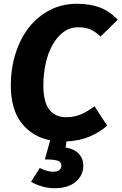

<svg xmlns="http://www.w3.org/2000/svg" viewBox="-20 -731 642 1014"><path d="M260 176Q304 176 304 142Q304 126 287 118.5Q270 111 217 111L245 10Q150 -9 93.5 -81.5Q37 -154 37 -281Q37 -368 61.5 -446.5Q86 -525 131 -583.5Q176 -642 241 -676.5Q306 -711 387 -711Q455 -711 507 -691.5Q559 -672 602 -627L511 -538Q485 -563 458.5 -575Q432 -587 394 -587Q348 -587 313.5 -560.5Q279 -534 255.5 -490.5Q232 -447 220.5 -392Q209 -337 209 -281Q209 -192 240.5 -152Q272 -112 329 -112Q373 -112 408.5 -127.5Q444 -143 479 -170L546 -67Q505 -32 452.5 -9.5Q400 13 331 16L327 48Q372 55 396 81Q420 107 420 143Q420 195 380 229Q340 263 268 263Q232 263 198.5 252.5Q165 242 144 229L190 156Q205 164 224 170Q243 176 260 176Z"/></svg>

Font: Qjlgwqiwhsfqbnnlvksmvfsycuq
Style: Regular
Weight: 700
Italic angle: -8°
Designer: Carrois Corporate & Edenspiekermann
Foundry: Carrois Corporate GbR & Edenspiekermann AG
Version: Version 2.001